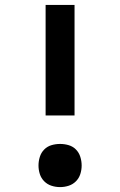

<svg xmlns="http://www.w3.org/2000/svg" viewBox="-20 -755 490 783"><path d="M166 -284V-735H284V-284ZM225 8Q207 8 190 2.5Q173 -3 160.5 -15.5Q148 -28 142.5 -45Q137 -62 137 -80Q137 -98 142.5 -115.5Q148 -133 160.5 -145.5Q173 -158 190 -163Q207 -168 225 -168Q243 -168 260 -163Q277 -158 289.5 -145.5Q302 -133 307.5 -115.5Q313 -98 313 -80Q313 -62 307.5 -45Q302 -28 289.5 -15.5Q277 -3 260 2.5Q243 8 225 8Z"/></svg>

Font: Iosevka Aile
Style: Bold
Weight: 700
Designer: Belleve Invis
Foundry: Belleve Invis
Version: Version 28.0.1; ttfautohint (v1.8.4)